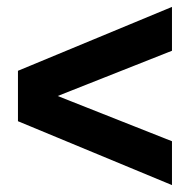

<svg xmlns="http://www.w3.org/2000/svg" viewBox="-20 -602 551 556"><path d="M478 -582V-455L147 -324L478 -193V-66L32 -251V-397Z"/></svg>

Font: Montserrat arm2
Style: Bold
Weight: 700
Designer: Julieta Ulanovsky
Foundry: Julieta Ulanovsky
Version: Version 6.000